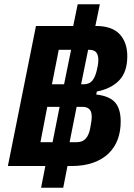

<svg xmlns="http://www.w3.org/2000/svg" viewBox="-20 -800 629 902"><path d="M297 -20 277 82H173L193 -20H17L149 -678H324L345 -780H449L428 -678H430Q506 -678 542 -639.5Q578 -601 578 -536Q578 -462 540 -422.5Q502 -383 435 -370L432 -356Q494 -349 520.5 -319Q547 -289 547 -229Q547 -183 533 -145Q519 -107 490 -79Q461 -51 417.5 -35.5Q374 -20 315 -20ZM224 -404H281L314 -566H256ZM399 -566H394L361 -404H372Q400 -404 414 -421.5Q428 -439 435 -471Q440 -493 441 -502Q442 -511 442 -518Q442 -542 432 -554Q422 -566 399 -566ZM170 -132H227L260 -298H202ZM367 -298H340L307 -132H340Q368 -132 383 -149Q398 -166 404 -199Q409 -225 410 -235Q411 -245 411 -251Q411 -267 406.5 -277Q402 -287 392.5 -292.5Q383 -298 367 -298Z"/></svg>

Font: IBM Plex Sans Condensed
Style: Bold Italic
Weight: 700
Width: 3
Italic angle: -11.31°
Designer: Mike Abbink, Paul van der Laan, Pieter van Rosmalen
Foundry: Bold Monday
Version: Version 3.201